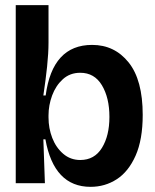

<svg xmlns="http://www.w3.org/2000/svg" viewBox="-20 -710 600 744"><path d="M331 14Q189 14 156 -170H148L154 0H41V-211V-690H168V-545Q168 -504 162.5 -452Q157 -400 148 -340H157Q183 -536 337 -536Q424 -536 478.5 -468Q533 -400 533 -265Q533 -169 505.5 -107Q478 -45 432.5 -15.5Q387 14 331 14ZM291 -90Q346 -90 375 -137Q404 -184 404 -257Q404 -331 375 -379.5Q346 -428 291 -428Q251 -428 223.5 -403Q196 -378 182 -340Q168 -302 168 -263V-255Q168 -213 182.5 -175.5Q197 -138 225 -114Q253 -90 291 -90Z"/></svg>

Font: Bricolage Grotesque 96pt SemiBold
Style: Regular
Weight: 600
Designer: Mathieu Triay
Foundry: Atelier Triay
Version: Version 1.001; ttfautohint (v1.8.4.7-5d5b);gftools[0.9.33.de